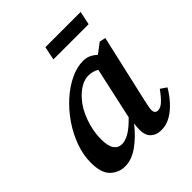

<svg xmlns="http://www.w3.org/2000/svg" viewBox="-192 -811 952 952"><g transform="rotate(-45 284.5 -335.0)"><path d="M150 -166Q150 -119 165 -97Q180 -75 207 -75Q230 -75 258 -91Q286 -107 324 -146L384 -419Q359 -434 329 -434Q303 -434 276.5 -419Q250 -404 226 -377Q192 -340 171 -281.5Q150 -223 150 -166ZM394 14Q360 14 339 -5.5Q318 -25 318 -65Q318 -89 322 -106Q281 -54 234 -20Q187 14 140 14Q96 14 64 -16.5Q32 -47 32 -119Q32 -174 52 -229Q72 -284 106 -333.5Q140 -383 183 -421.5Q226 -460 272 -482Q318 -504 361 -504Q384 -504 401.5 -496Q419 -488 435 -473L488 -513L520 -506L439 -150Q435 -131 432 -116.5Q429 -102 429 -92Q429 -67 452 -67Q469 -67 488.5 -84.5Q508 -102 533 -137L565 -115Q546 -82 519.5 -52.5Q493 -23 461.5 -4.5Q430 14 394 14ZM263 -613 278 -684H525L510 -613Z"/></g></svg>

Font: Source Serif 4 SmText Semibold
Style: Italic
Weight: 600
Italic angle: -12°
Designer: Frank Grießhammer
Foundry: Adobe
Version: Version 4.005;hotconv 1.1.0;makeotfexe 2.6.0